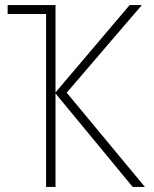

<svg xmlns="http://www.w3.org/2000/svg" viewBox="-20 -734 603 754"><path d="M161 0H198V-367L501 0H549L242 -370L537 -714H489L198 -371V-714H10V-679H161Z"/></svg>

Font: Noto Sans Mono SemiCondensed ExtraLight
Style: Regular
Weight: 200
Width: 4
Designer: Monotype Design Team
Foundry: Monotype Imaging Inc.
Version: Version 2.014